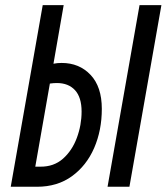

<svg xmlns="http://www.w3.org/2000/svg" viewBox="-20 -713 636 733"><path d="M21 0 143.1 -693.4H223.1L184.1 -469.7Q198.2 -472.7 215.3 -472.7Q282.7 -472.7 325.7 -427.2Q368.7 -381.8 368.7 -297.4Q368.7 -215.3 339.4 -147.9Q310.1 -80.6 254.6 -40.3Q199.2 0 121.1 0ZM390.6 0 512.7 -693.4H596.2L474.1 0ZM114.7 -76.7H133.8Q185.5 -76.2 220.5 -107.2Q255.4 -138.2 273.4 -186.8Q291.5 -235.4 291.5 -287.1Q291.5 -341.3 266.4 -368.7Q241.2 -396 197.3 -396Q184.6 -396 170.4 -394Z"/></svg>

Font: Cascadia Mono PL SemiLight
Style: Italic
Weight: 350
Italic angle: -10°
Monospace: yes
Designer: Aaron Bell
Foundry: Saja Typeworks
Version: Version 2404.023; ttfautohint (v1.8.4)